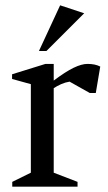

<svg xmlns="http://www.w3.org/2000/svg" viewBox="-20 -702 406 722"><path d="M26.1 0V-18.1L96 -52.6V-385.5L25.4 -405.1V-422.7L151 -461.7H182V-399Q226.3 -432.3 256.6 -447Q287 -461.7 309 -461.7Q338 -461.7 357 -451.7L340.2 -352.3H317.6L241.6 -395Q225.2 -392.4 209.6 -385.4Q194 -378.4 182 -370.4V-52.6L271.6 -18.1V0ZM126.4 -510.1 206.1 -682 296.6 -652.1 154.4 -510.1Z"/></svg>

Font: Ancizar Serif Light
Style: Regular
Weight: 300
Designer: Cesar Puertas, Viviana Monsalve, Julian Moncada, Julian Prieto, Jose Castro, Felipe Aragon, Mariel Hernandez, Sara Alarc
Version: Version 8.100